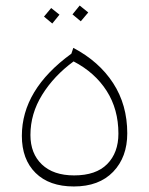

<svg xmlns="http://www.w3.org/2000/svg" viewBox="-20 -662 539 694"><path d="M59 -171Q59 -338 238 -468L245 -489Q338 -440 389 -361.5Q440 -283 440 -180Q440 -94 389 -41Q338 12 247 12Q158 12 108.5 -37Q59 -86 59 -171ZM408 -179Q408 -267 365.5 -333.5Q323 -400 246 -440Q175 -388 132.5 -319.5Q90 -251 90 -174Q90 -107 131.5 -67.5Q173 -28 248 -28Q327 -28 367.5 -69Q408 -110 408 -179ZM242 -610 268 -642 299 -617 272 -585ZM139 -602 165 -633 195 -609 169 -577Z"/></svg>

Font: FiraGO UltraLight
Style: Italic
Weight: 200
Italic angle: -8°
Designer: bBox Type GmbH
Foundry: bBox Type GmbH
Version: Version 1.001